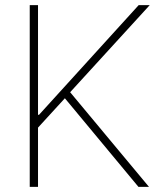

<svg xmlns="http://www.w3.org/2000/svg" viewBox="-20 -727 624 747"><path d="M95.7 -707H127.9V-280.3H131.8L519.5 -707H562.5L252.9 -368.2L559.6 0H518.6L232.4 -344.7L127.9 -230.5V0H95.7Z"/></svg>

Font: Pretendard Thin
Style: Regular
Weight: 100
Designer: Base glyphs from Inter by Rasmus Andersson; Hangeul glyphs from Noto Sans CJK(Source Han Sans) by Jang Soo-young and Kan
Foundry: Kil Hyung-jin
Version: Version 1.309